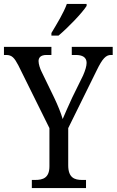

<svg xmlns="http://www.w3.org/2000/svg" viewBox="-24 -951 590 971"><path d="M236 -784V-771H272C321 -812 392 -886 414 -921V-931H314C298 -886 264 -831 236 -784ZM137 0H411V-41H391C353 -41 321 -52 321 -115V-303L465 -595C494 -655 512 -673 537 -673H546V-714H339V-673H359C392 -673 414 -662 414 -633C414 -617 407 -594 396 -569L341 -457C322 -415 304 -376 293 -349C284 -380 269 -417 250 -457L186 -589C179 -603 171 -626 171 -642C171 -658 180 -673 211 -673H236V-714H-4V-673H7C37 -673 49 -658 69 -620L226 -303V-110C226 -51 193 -41 154 -41H137Z"/></svg>

Font: Noto Serif Khmer Condensed
Style: Regular
Weight: 400
Width: 3
Designer: Danh Hong and the Monotype Design Team
Foundry: Monotype Imaging Inc.
Version: Version 2.004